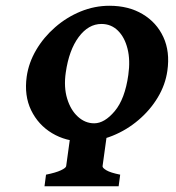

<svg xmlns="http://www.w3.org/2000/svg" viewBox="-20 -650 613 670"><path d="M564 -402.8Q557.1 -354 530.5 -309.8Q503.9 -265.6 463.1 -231Q422.4 -196.3 372.8 -176.3Q323.2 -156.2 271 -156.2Q210 -156.2 161.6 -185.3Q113.3 -214.4 88.6 -265.4Q64 -316.4 73.2 -382.8Q80.1 -431.2 106.2 -475.6Q132.3 -520 172.4 -554.9Q212.4 -589.8 261.2 -609.9Q310.1 -629.9 361.8 -629.9Q428.7 -629.9 477.5 -600.8Q526.4 -571.8 550 -520.8Q573.7 -469.7 564 -402.8ZM427.7 -388.2Q435.1 -439.9 425 -480Q415 -520 391.4 -543.2Q367.7 -566.4 334 -566.4Q288.6 -566.4 254.6 -520.8Q220.7 -475.1 209.5 -397Q202.1 -345.7 214.4 -305.7Q226.6 -265.6 252 -242.7Q277.3 -219.7 308.6 -219.7Q344.7 -219.7 380.4 -262.2Q416 -304.7 427.7 -388.2ZM225.1 -173.3Q227.1 -188 247.3 -195.1Q267.6 -202.1 292.7 -202.1Q317.9 -202.1 335.9 -194.8Q354 -187.5 352.1 -173.3L337.9 -70.3Q336.9 -64.5 351.1 -55.9Q365.2 -47.4 399.4 -40.5L394 0H135.3L140.6 -40.5Q174.8 -47.4 192.4 -55.7Q210 -64 210.9 -70.3Z"/></svg>

Font: Gentium Book Plus
Style: Bold Italic
Weight: 700
Italic angle: -8°
Designer: Victor Gaultney, Annie Olsen, Iska Routamaa, Becca Hirsbrunner
Foundry: SIL International
Version: Version 6.101